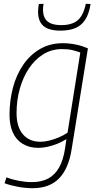

<svg xmlns="http://www.w3.org/2000/svg" viewBox="-20 -769 517 1009"><path d="M4 194 14 163Q45 175 80 181.5Q115 188 148 188Q198 188 233.5 169Q269 150 291 110.5Q313 71 322 10L329 -38Q307 -24 281 -13.5Q255 -3 229.5 2.5Q204 8 181 8Q134 8 99.5 -13Q65 -34 47.5 -72.5Q30 -111 30 -165Q30 -240 48 -308Q66 -376 102 -428.5Q138 -481 190.5 -511.5Q243 -542 311 -542Q329 -542 346.5 -540Q364 -538 380.5 -534.5Q397 -531 412.5 -526Q428 -521 442 -515L357 12Q341 117 290.5 168.5Q240 220 152 220Q115 220 76 213Q37 206 4 194ZM402 -493Q383 -500 361 -505.5Q339 -511 306 -511Q251 -511 207 -483.5Q163 -456 132 -409.5Q101 -363 84 -302.5Q67 -242 67 -175Q67 -102 100.5 -63Q134 -24 193 -24Q214 -24 240 -30.5Q266 -37 291.5 -48Q317 -59 335 -72ZM298 -608Q259 -608 233 -618Q207 -628 193.5 -650Q180 -672 180 -709Q180 -719 181.5 -729.5Q183 -740 184 -748L209 -749Q207 -740 206.5 -732Q206 -724 206 -715Q207 -686 218.5 -669Q230 -652 251 -644.5Q272 -637 303 -637Q340 -637 366 -648.5Q392 -660 407.5 -685Q423 -710 431 -749L456 -748Q448 -696 427.5 -665Q407 -634 375 -621Q343 -608 298 -608Z"/></svg>

Font: Georama ExtraCondensed Thin ExtraLight
Style: Italic
Weight: 250
Italic angle: -9°
Version: Version 1.001